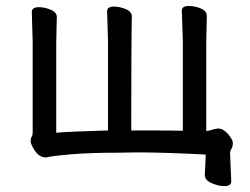

<svg xmlns="http://www.w3.org/2000/svg" viewBox="-20 -508 841 645"><path d="M732.9 117.2Q713.9 117.2 690.9 107.2Q668 97.2 668 80.1V79.1Q670.9 28.3 670.9 11.2Q543.9 4.4 446.8 3.9L381.8 4.9Q281.7 4.9 217.3 10.5Q152.8 16.1 134.8 21Q107.9 21 90.8 -12.2Q83 -25.4 83 -34.2Q83 -43 86.4 -48.6Q89.8 -54.2 89.8 -64V-366.2L86.9 -467.8Q86.9 -483.9 110.8 -483.9Q129.9 -483.9 150.4 -475.3Q170.9 -466.8 170.9 -450.2L168.9 -366.2V-62Q206.1 -65.9 342.8 -69.8V-368.2L339.8 -470.2Q339.8 -486.3 363.8 -485.8Q381.8 -485.8 402.3 -477.5Q422.9 -469.2 422.9 -452.1Q420.9 -368.2 420.9 -69.8Q574.7 -69.8 594.2 -68.8V-370.1L590.8 -472.2Q590.8 -488.3 615.2 -487.8Q634.3 -487.8 654.5 -479.5Q674.8 -471.2 674.8 -454.1L672.9 -370.1V-67.9Q678.7 -67.9 690.4 -71.5Q702.1 -75.2 710.9 -76.2H712.9Q730 -76.2 746.1 -57.6Q762.2 -39.1 762.2 -27.8Q762.2 -15.6 757.6 -8.3Q752.9 -1 752.9 6.8L756.8 101.1Q756.8 117.2 732.9 117.2Z"/></svg>

Font: LXGW WenKai Screen R
Style: Regular
Weight: 400
Designer: Fontworks Inc.
Version: Version 1.235;May 31, 2022